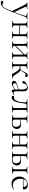

<svg xmlns="http://www.w3.org/2000/svg" viewBox="1994 -2464 716 4813"><g transform="rotate(90 2352.5 -57.0)"><path d="M429 -386Q432 -386 432 -380Q432 -374 429 -374Q406 -374 389 -360Q372 -346 357 -305L232 28Q196 124 163 179.5Q130 235 94.5 258Q59 281 14 281Q-5 281 -19.5 272Q-34 263 -34 244Q-34 232 -25.5 225.5Q-17 219 -7 219Q13 219 23.5 224.5Q34 230 43.5 236Q53 242 69 242Q94 242 117 219Q140 196 166.5 141Q193 86 229 -9V13L74 -303Q52 -347 39.5 -360.5Q27 -374 8 -374Q6 -374 6 -380Q6 -386 8 -386Q23 -386 39 -385Q55 -384 70 -384Q102 -384 126.5 -385Q151 -386 171 -386Q173 -386 173 -380Q173 -374 171 -374Q140 -374 121.5 -366Q103 -358 115 -335L255 -48L235 -11L336 -301Q351 -345 335 -359.5Q319 -374 263 -374Q261 -374 261 -380Q261 -386 263 -386Q287 -386 308.5 -385Q330 -384 364 -384Q385 -384 398 -385Q411 -386 429 -386Z M557 -184V-202H826V-184ZM535 -81V-305Q535 -349 523.5 -361.5Q512 -374 470 -374Q467 -374 467 -380Q467 -386 470 -386Q488 -386 511.5 -385Q535 -384 560 -384Q583 -384 606.5 -385Q630 -386 648 -386Q650 -386 650 -380Q650 -374 648 -374Q605 -374 593.5 -360Q582 -346 582 -303V-81Q582 -38 593.5 -25Q605 -12 648 -12Q650 -12 650 -6Q650 0 648 0Q629 0 606 -1Q583 -2 560 -2Q535 -2 511.5 -1Q488 0 469 0Q466 0 466 -6Q466 -12 469 -12Q512 -12 523.5 -25Q535 -38 535 -81ZM804 -81V-305Q804 -349 792.5 -361.5Q781 -374 739 -374Q736 -374 736 -380Q736 -386 739 -386Q757 -386 780.5 -385Q804 -384 829 -384Q852 -384 875.5 -385Q899 -386 917 -386Q919 -386 919 -380Q919 -374 917 -374Q874 -374 862.5 -360Q851 -346 851 -303V-81Q851 -38 862.5 -25Q874 -12 917 -12Q919 -12 919 -6Q919 0 917 0Q898 0 875 -1Q852 -2 829 -2Q804 -2 780 -1Q756 0 738 0Q735 0 735 -6Q735 -12 738 -12Q780 -12 792 -25Q804 -38 804 -81Z M1074 -51 1061 -64 1333 -336 1346 -323ZM1046 -81V-305Q1046 -349 1034.5 -361.5Q1023 -374 981 -374Q978 -374 978 -380Q978 -386 981 -386Q999 -386 1022.5 -385Q1046 -384 1071 -384Q1094 -384 1117.5 -385Q1141 -386 1159 -386Q1161 -386 1161 -380Q1161 -374 1159 -374Q1116 -374 1104.5 -360Q1093 -346 1093 -303V-81Q1093 -38 1104.5 -25Q1116 -12 1159 -12Q1161 -12 1161 -6Q1161 0 1159 0Q1140 0 1117 -1Q1094 -2 1071 -2Q1046 -2 1022.5 -1Q999 0 980 0Q977 0 977 -6Q977 -12 980 -12Q1023 -12 1034.5 -25Q1046 -38 1046 -81ZM1315 -81V-305Q1315 -349 1303.5 -361.5Q1292 -374 1250 -374Q1247 -374 1247 -380Q1247 -386 1250 -386Q1268 -386 1291.5 -385Q1315 -384 1340 -384Q1363 -384 1386.5 -385Q1410 -386 1428 -386Q1430 -386 1430 -380Q1430 -374 1428 -374Q1385 -374 1373.5 -360Q1362 -346 1362 -303V-81Q1362 -38 1373.5 -25Q1385 -12 1428 -12Q1430 -12 1430 -6Q1430 0 1428 0Q1409 0 1386 -1Q1363 -2 1340 -2Q1315 -2 1291 -1Q1267 0 1249 0Q1246 0 1246 -6Q1246 -12 1249 -12Q1291 -12 1303 -25Q1315 -38 1315 -81Z M1491 0Q1488 0 1488 -6Q1488 -12 1491 -12Q1534 -12 1545.5 -25Q1557 -38 1557 -81V-305Q1557 -349 1545.5 -361.5Q1534 -374 1492 -374Q1489 -374 1489 -380Q1489 -386 1492 -386Q1510 -386 1533.5 -385Q1557 -384 1582 -384Q1609 -384 1635 -385Q1661 -386 1681 -386Q1684 -386 1684 -380Q1684 -374 1681 -374Q1632 -374 1618 -360Q1604 -346 1604 -303V-81Q1604 -38 1615.5 -25Q1627 -12 1670 -12Q1672 -12 1672 -6Q1672 0 1670 0Q1651 0 1628 -1Q1605 -2 1582 -2Q1557 -2 1533.5 -1Q1510 0 1491 0ZM1806 0Q1802 0 1800 -1.5Q1798 -3 1794 -11.5Q1790 -20 1779.5 -39.5Q1769 -59 1747 -96Q1723 -136 1705.5 -156.5Q1688 -177 1669.5 -184.5Q1651 -192 1624 -192Q1606 -192 1579 -189L1578 -207Q1598 -208 1614.5 -208.5Q1631 -209 1644.5 -210Q1658 -211 1670 -211Q1701 -211 1719.5 -203.5Q1738 -196 1754.5 -176Q1771 -156 1796 -116Q1818 -82 1833 -59.5Q1848 -37 1866 -25Q1884 -13 1914 -12Q1916 -12 1916 -6Q1916 0 1914 0ZM1670 -195V-211Q1681 -211 1690 -217Q1699 -223 1706.5 -233.5Q1714 -244 1721 -257Q1743 -298 1758.5 -329Q1774 -360 1791.5 -377.5Q1809 -395 1836 -395Q1857 -395 1867.5 -385Q1878 -375 1878 -363Q1878 -350 1868 -339.5Q1858 -329 1841 -329Q1832 -329 1826 -332.5Q1820 -336 1815 -339Q1810 -342 1804 -342Q1796 -342 1783.5 -327Q1771 -312 1758 -291Q1745 -270 1735 -253Q1722 -229 1706.5 -212Q1691 -195 1670 -195Z M2228 6Q2224 8 2220 8Q2208 8 2198 -13Q2188 -34 2188 -74V-255Q2188 -304 2178.5 -330Q2169 -356 2153.5 -365.5Q2138 -375 2120 -375Q2093 -375 2076 -361Q2059 -347 2050.5 -327.5Q2042 -308 2039 -291Q2038 -281 2032.5 -269.5Q2027 -258 2007 -258Q1994 -258 1985.5 -265Q1977 -272 1977 -285Q1977 -302 1994 -321Q2011 -340 2037.5 -357Q2064 -374 2094 -384.5Q2124 -395 2150 -395Q2187 -395 2210.5 -368.5Q2234 -342 2234 -285V-108Q2234 -72 2242.5 -55.5Q2251 -39 2272 -39Q2291 -39 2327 -54Q2332 -56 2334 -50.5Q2336 -45 2331 -43ZM2035 7Q2003 7 1987.5 -10.5Q1972 -28 1972 -50Q1972 -76 1993 -92.5Q2014 -109 2062 -126L2198 -175L2200 -165L2072 -116Q2050 -108 2041 -97Q2032 -86 2032 -69Q2032 -48 2044.5 -36.5Q2057 -25 2076 -25Q2087 -25 2096.5 -27.5Q2106 -30 2114 -34L2207 -81L2209 -70L2122 -23Q2091 -7 2072.5 0Q2054 7 2035 7Z M2390 8Q2348 8 2348 -22Q2348 -36 2356.5 -45Q2365 -54 2376 -54Q2381 -54 2388.5 -52.5Q2396 -51 2403 -51Q2432 -51 2452 -77.5Q2472 -104 2485.5 -146Q2499 -188 2505 -235.5Q2511 -283 2511 -326Q2511 -356 2497 -363.5Q2483 -371 2436 -374Q2433 -374 2433 -380Q2433 -386 2436 -386Q2445 -386 2468.5 -386Q2492 -386 2520 -386Q2548 -386 2570 -386Q2592 -386 2597 -386H2767Q2769 -386 2769 -380Q2769 -374 2767 -374Q2741 -373 2726.5 -369Q2712 -365 2706.5 -351Q2701 -337 2701 -303V-81Q2701 -49 2706 -35Q2711 -21 2725.5 -17.5Q2740 -14 2767 -12Q2769 -12 2769 -6Q2769 0 2767 0Q2748 0 2725.5 -1Q2703 -2 2679 -2Q2654 -2 2630 -1Q2606 0 2588 0Q2585 0 2585 -6Q2585 -12 2588 -12Q2616 -14 2630 -17.5Q2644 -21 2649 -35Q2654 -49 2654 -81V-305Q2654 -336 2652 -348.5Q2650 -361 2639 -364Q2628 -367 2602 -367H2597Q2574 -367 2562.5 -362.5Q2551 -358 2546.5 -345Q2542 -332 2538 -305Q2533 -265 2526.5 -221Q2520 -177 2509.5 -136.5Q2499 -96 2483.5 -63.5Q2468 -31 2445 -11.5Q2422 8 2390 8Z M2943 -303V-81Q2943 -45 2959.5 -29Q2976 -13 3028 -13Q3077 -13 3100.5 -35.5Q3124 -58 3124 -99Q3124 -148 3099 -178.5Q3074 -209 3017 -209Q2994 -209 2973.5 -205.5Q2953 -202 2930 -191L2924 -202Q2956 -216 2988.5 -221Q3021 -226 3052 -226Q3178 -226 3178 -122Q3178 -68 3140.5 -33Q3103 2 3046 2Q3030 2 3008 1Q2986 0 2963 -1Q2940 -2 2921 -2Q2896 -2 2872.5 -1Q2849 0 2830 0Q2827 0 2827 -6Q2827 -12 2830 -12Q2873 -12 2884.5 -25Q2896 -38 2896 -81V-305Q2896 -349 2884.5 -361.5Q2873 -374 2831 -374Q2828 -374 2828 -380Q2828 -386 2831 -386Q2849 -386 2872.5 -385Q2896 -384 2921 -384Q2948 -384 2974 -385Q3000 -386 3020 -386Q3023 -386 3023 -380Q3023 -374 3020 -374Q2971 -374 2957 -360Q2943 -346 2943 -303Z M3322 -184V-202H3591V-184ZM3300 -81V-305Q3300 -349 3288.5 -361.5Q3277 -374 3235 -374Q3232 -374 3232 -380Q3232 -386 3235 -386Q3253 -386 3276.5 -385Q3300 -384 3325 -384Q3348 -384 3371.5 -385Q3395 -386 3413 -386Q3415 -386 3415 -380Q3415 -374 3413 -374Q3370 -374 3358.5 -360Q3347 -346 3347 -303V-81Q3347 -38 3358.5 -25Q3370 -12 3413 -12Q3415 -12 3415 -6Q3415 0 3413 0Q3394 0 3371 -1Q3348 -2 3325 -2Q3300 -2 3276.5 -1Q3253 0 3234 0Q3231 0 3231 -6Q3231 -12 3234 -12Q3277 -12 3288.5 -25Q3300 -38 3300 -81ZM3569 -81V-305Q3569 -349 3557.5 -361.5Q3546 -374 3504 -374Q3501 -374 3501 -380Q3501 -386 3504 -386Q3522 -386 3545.5 -385Q3569 -384 3594 -384Q3617 -384 3640.5 -385Q3664 -386 3682 -386Q3684 -386 3684 -380Q3684 -374 3682 -374Q3639 -374 3627.5 -360Q3616 -346 3616 -303V-81Q3616 -38 3627.5 -25Q3639 -12 3682 -12Q3684 -12 3684 -6Q3684 0 3682 0Q3663 0 3640 -1Q3617 -2 3594 -2Q3569 -2 3545 -1Q3521 0 3503 0Q3500 0 3500 -6Q3500 -12 3503 -12Q3545 -12 3557 -25Q3569 -38 3569 -81Z M4124 0Q4121 0 4121 -6Q4121 -12 4124 -12Q4167 -12 4178.5 -25Q4190 -38 4190 -81V-305Q4190 -349 4178.5 -361.5Q4167 -374 4125 -374Q4122 -374 4122 -380Q4122 -386 4125 -386Q4143 -386 4166.5 -385Q4190 -384 4215 -384Q4238 -384 4261.5 -385Q4285 -386 4302 -386Q4305 -386 4305 -380Q4305 -374 4302 -374Q4260 -374 4248.5 -360Q4237 -346 4237 -303V-81Q4237 -38 4248.5 -25Q4260 -12 4302 -12Q4305 -12 4305 -6Q4305 0 4302 0Q4284 0 4261 -1Q4238 -2 4215 -2Q4190 -2 4166.5 -1Q4143 0 4124 0ZM3858 -303V-81Q3858 -45 3874.5 -29Q3891 -13 3943 -13Q3992 -13 4015.5 -35.5Q4039 -58 4039 -99Q4039 -148 4014 -178.5Q3989 -209 3932 -209Q3909 -209 3888.5 -205.5Q3868 -202 3845 -191L3839 -202Q3871 -216 3903.5 -221Q3936 -226 3967 -226Q4093 -226 4093 -122Q4093 -68 4055.5 -33Q4018 2 3961 2Q3945 2 3923 1Q3901 0 3878 -1Q3855 -2 3836 -2Q3811 -2 3787.5 -1Q3764 0 3745 0Q3742 0 3742 -6Q3742 -12 3745 -12Q3788 -12 3799.5 -25Q3811 -38 3811 -81V-305Q3811 -349 3799.5 -361.5Q3788 -374 3746 -374Q3743 -374 3743 -380Q3743 -386 3746 -386Q3764 -386 3787.5 -385Q3811 -384 3836 -384Q3863 -384 3889 -385Q3915 -386 3935 -386Q3938 -386 3938 -380Q3938 -374 3935 -374Q3886 -374 3872 -360Q3858 -346 3858 -303Z M4555 12Q4494 12 4453 -15.5Q4412 -43 4391.5 -87Q4371 -131 4371 -180Q4371 -241 4399 -289.5Q4427 -338 4475 -366.5Q4523 -395 4583 -395Q4636 -395 4664.5 -368.5Q4693 -342 4693 -296Q4693 -285 4691 -279.5Q4689 -274 4681 -274H4632Q4637 -324 4613.5 -349.5Q4590 -375 4549 -375Q4490 -375 4459 -333Q4428 -291 4428 -218Q4428 -161 4446.5 -116.5Q4465 -72 4501 -46Q4537 -20 4587 -20Q4613 -20 4640 -28Q4667 -36 4691 -54Q4693 -56 4696.5 -51.5Q4700 -47 4698 -44Q4663 -14 4627.5 -1Q4592 12 4555 12ZM4415 -273 4414 -284 4644 -289V-274Z"/></g></svg>

Font: Cormorant Light
Style: Regular
Weight: 300
Designer: Christian Thalmann (Catharsis Fonts)
Foundry: Catharsis Fonts
Version: Version 4.000